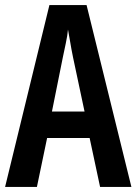

<svg xmlns="http://www.w3.org/2000/svg" viewBox="-20 -734 536 754"><path d="M373 0 332 -192H165L125 0H0L174 -714H320L496 0ZM267 -508Q260 -542 256 -567Q252 -592 247 -618Q245 -595 238.5 -564.5Q232 -534 227 -510L184 -296H312Z"/></svg>

Font: Noto Sans Tamil ExtraCondensed SemiBold
Style: Regular
Weight: 600
Width: 2
Designer: Jelle Bosma - Monotype Design Team
Foundry: Monotype Imaging Inc.
Version: Version 2.004; ttfautohint (v1.8.4.7-5d5b)